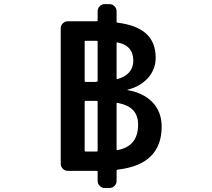

<svg xmlns="http://www.w3.org/2000/svg" viewBox="-20 -858 1040 940"><path d="M453.1 -753.9Q458 -753.9 458 -757.8V-802.7Q458 -817.4 468.3 -827.6Q478.5 -837.9 492.2 -837.9H515.6Q530.3 -837.9 540.5 -827.6Q550.8 -817.4 550.8 -802.7V-752Q550.8 -748 554.7 -747.1Q649.4 -735.4 695.3 -693.4Q742.2 -651.4 742.2 -575.2Q742.2 -515.6 700.2 -471.7Q662.1 -432.6 604.5 -418.9Q604.5 -418.9 604.5 -418Q604.5 -417 604.5 -417Q678.7 -404.3 723.6 -360.4Q771.5 -312.5 771.5 -238.3Q771.5 -144.5 716.8 -91.8Q664.1 -40 554.7 -27.3Q550.8 -26.4 550.8 -21.5V27.3Q550.8 42 540.5 52.2Q530.3 62.5 515.6 62.5H492.2Q478.5 62.5 468.3 52.2Q458 42 458 27.3V-17.6Q458 -21.5 453.1 -21.5H312.5Q297.9 -21.5 287.6 -31.7Q277.3 -42 277.3 -56.6V-718.8Q277.3 -733.4 287.6 -743.7Q297.9 -753.9 312.5 -753.9H450.2ZM554.7 -354.5Q550.8 -355.5 550.8 -351.6V-127Q550.8 -122.1 554.7 -123Q656.2 -141.6 656.2 -248Q656.2 -293 630.9 -319.3Q606.4 -344.7 554.7 -354.5ZM458 -359.4Q458 -364.3 453.1 -364.3H430.7H398.4Q394.5 -364.3 394.5 -359.4V-121.1Q394.5 -116.2 398.4 -116.2H453.1Q458 -116.2 458 -121.1ZM554.7 -650.4Q550.8 -651.4 550.8 -646.5V-474.6Q550.8 -469.7 554.7 -470.7Q631.8 -492.2 632.8 -561.5Q631.8 -635.7 554.7 -650.4ZM458 -654.3Q458 -658.2 453.1 -658.2H398.4Q394.5 -658.2 394.5 -654.3V-460.9Q394.5 -457 398.4 -457H430.7Q436.5 -457 447.3 -457Q451.2 -458 453.1 -458Q458 -458 458 -462.9Z"/></svg>

Font: Gen Jyuu Gothic L Monospace Medium
Style: Regular
Weight: 500
Designer: [Source Han Sans]
Ryoko NISHIZUKA  (kana & ideographs); Paul D. Hunt (Latin, Greek & Cyrillic); Wenlong ZHANG  (bopomofo
Version: Version 1.002.20150607